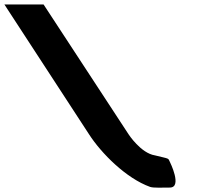

<svg xmlns="http://www.w3.org/2000/svg" viewBox="-453 -845 913 865"><path d="M-433.3 -825 -51.9 -240C3 -154.6 115.3 -41.6 223.2 -3C237.9 2.3 280.1 0 312.2 0C369.7 -0.3 312.6 -115 312.6 -115C303.2 -134 313.7 -128 245.1 -145C181.5 -154.7 126.2 -240 126.2 -240L-256.8 -825Z"/></svg>

Font: Hussar
Style: BdOpOblSeven
Weight: 700
Foundry: Cannot Into Space Fonts
Version: Version 2.00